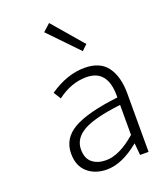

<svg xmlns="http://www.w3.org/2000/svg" viewBox="-155 -934 857 1041"><g transform="rotate(-20 273.5 -414.0)"><path d="M281 13Q213 13 169.5 -25Q126 -63 126 -134Q126 -221 206.5 -267.5Q287 -314 466 -335Q470 -496 344 -496Q257 -496 176 -435L150 -477Q252 -547 352 -547Q442 -547 483 -490.5Q524 -434 524 -338V0H475L469 -68H467Q368 13 281 13ZM293 -36Q371 -36 466 -119V-292Q313 -274 248.5 -237Q184 -200 184 -137Q184 -85 214.5 -60.5Q245 -36 293 -36ZM376 -635 214 -803 256 -841 407 -665Z"/></g></svg>

Font: NotoSansHansLight
Style: Regular
Weight: 300
Designer: Ryoko NISHIZUKA  (kana & ideographs); Paul D. Hunt (Latin, Greek & Cyrillic); Wenlong ZHANG  (bopomofo); Sandoll Communi
Foundry: Adobe Systems Incorporated
Version: Version 1.00;December 8, 2021;FontCreator 13.0.0.2675 64-bit